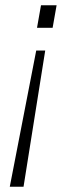

<svg xmlns="http://www.w3.org/2000/svg" viewBox="-20 -546 273 726"><path d="M17 160 117 -355H151L69 160ZM120 -441 135 -526H194L179 -441Z"/></svg>

Font: Archivo ExtraCondensed Thin
Style: Italic
Weight: 250
Width: 2
Italic angle: -10°
Designer: Hector Gatti
Foundry: Omnibus-Type
Version: Version 2.001